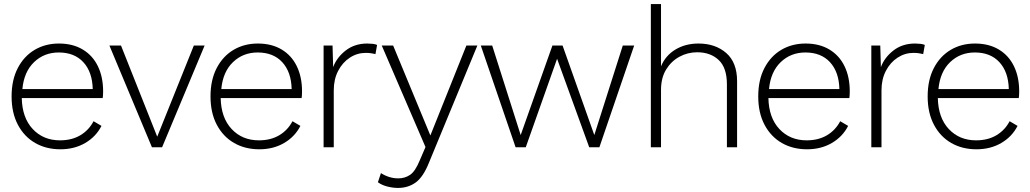

<svg xmlns="http://www.w3.org/2000/svg" viewBox="-20 -724 5065 944"><path d="M277 10Q207 10 153 -21Q99 -52 68 -110.5Q37 -169 37 -250Q37 -331 67.5 -389.5Q98 -448 150.5 -479Q203 -510 270 -510Q338 -510 387 -480.5Q436 -451 461.5 -398Q487 -345 487 -275Q487 -265 486.5 -256.5Q486 -248 485 -242H87Q89 -145 141 -89.5Q193 -34 275 -34Q333 -34 375 -59Q417 -84 440 -128L479 -105Q452 -52 399 -21Q346 10 277 10ZM90 -286H436Q434 -370 390 -418Q346 -466 269 -466Q197 -466 147.5 -418.5Q98 -371 90 -286Z M933 -500H986L777 0H727L518 -500H575L753 -52Z M1255 10Q1185 10 1131 -21Q1077 -52 1046 -110.5Q1015 -169 1015 -250Q1015 -331 1045.5 -389.5Q1076 -448 1128.5 -479Q1181 -510 1248 -510Q1316 -510 1365 -480.5Q1414 -451 1439.5 -398Q1465 -345 1465 -275Q1465 -265 1464.5 -256.5Q1464 -248 1463 -242H1065Q1067 -145 1119 -89.5Q1171 -34 1253 -34Q1311 -34 1353 -59Q1395 -84 1418 -128L1457 -105Q1430 -52 1377 -21Q1324 10 1255 10ZM1068 -286H1414Q1412 -370 1368 -418Q1324 -466 1247 -466Q1175 -466 1125.5 -418.5Q1076 -371 1068 -286Z M1571 0V-500H1615L1618 -394Q1636 -442 1680 -476Q1724 -510 1786 -510Q1799 -510 1812.5 -508.5Q1826 -507 1834 -503L1826 -458Q1817 -460 1806 -462Q1795 -464 1778 -464Q1736 -464 1700 -440.5Q1664 -417 1642.5 -375.5Q1621 -334 1621 -280V0Z M1937 200Q1911 200 1884 193Q1857 186 1838 172L1853 127Q1871 139 1893 146Q1915 153 1938 153Q1971 153 1996.5 135.5Q2022 118 2044 64L2072 -1L1857 -500H1913L2096 -58L2273 -500H2327L2089 76Q2061 146 2024 173Q1987 200 1937 200Z M3042 -500H3098L2927 0H2877L2719 -435L2565 0H2515L2344 -500H2400L2540 -60L2696 -500H2746L2902 -60Z M3180 0V-704H3230V-398Q3252 -451 3301 -480.5Q3350 -510 3414 -510Q3497 -510 3550.5 -463.5Q3604 -417 3604 -325V0H3554V-309Q3554 -391 3513.5 -429Q3473 -467 3408 -467Q3361 -467 3320.5 -445Q3280 -423 3255 -382Q3230 -341 3230 -282V0Z M3948 10Q3878 10 3824 -21Q3770 -52 3739 -110.5Q3708 -169 3708 -250Q3708 -331 3738.5 -389.5Q3769 -448 3821.5 -479Q3874 -510 3941 -510Q4009 -510 4058 -480.5Q4107 -451 4132.5 -398Q4158 -345 4158 -275Q4158 -265 4157.5 -256.5Q4157 -248 4156 -242H3758Q3760 -145 3812 -89.5Q3864 -34 3946 -34Q4004 -34 4046 -59Q4088 -84 4111 -128L4150 -105Q4123 -52 4070 -21Q4017 10 3948 10ZM3761 -286H4107Q4105 -370 4061 -418Q4017 -466 3940 -466Q3868 -466 3818.5 -418.5Q3769 -371 3761 -286Z M4264 0V-500H4308L4311 -394Q4329 -442 4373 -476Q4417 -510 4479 -510Q4492 -510 4505.5 -508.5Q4519 -507 4527 -503L4519 -458Q4510 -460 4499 -462Q4488 -464 4471 -464Q4429 -464 4393 -440.5Q4357 -417 4335.5 -375.5Q4314 -334 4314 -280V0Z M4781 10Q4711 10 4657 -21Q4603 -52 4572 -110.5Q4541 -169 4541 -250Q4541 -331 4571.5 -389.5Q4602 -448 4654.5 -479Q4707 -510 4774 -510Q4842 -510 4891 -480.5Q4940 -451 4965.5 -398Q4991 -345 4991 -275Q4991 -265 4990.5 -256.5Q4990 -248 4989 -242H4591Q4593 -145 4645 -89.5Q4697 -34 4779 -34Q4837 -34 4879 -59Q4921 -84 4944 -128L4983 -105Q4956 -52 4903 -21Q4850 10 4781 10ZM4594 -286H4940Q4938 -370 4894 -418Q4850 -466 4773 -466Q4701 -466 4651.5 -418.5Q4602 -371 4594 -286Z"/></svg>

Font: Prodigy Sans Light
Style: Regular
Weight: 300
Designer: Wei Huang
Foundry: Wei Huang
Version: Version 1.003; ttfautohint (v1.8.3)